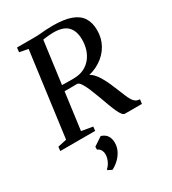

<svg xmlns="http://www.w3.org/2000/svg" viewBox="-245 -874 1147 1282"><g transform="rotate(-30 328.0 -233.0)"><path d="M-3.5 0 0 -31.5 68 -46 154.5 -696 88 -709 92 -743H222.5Q248 -743 270.8 -745Q293.5 -747 317.5 -748.8Q341.5 -750.5 369.5 -750.5Q458 -750.5 511.5 -730.8Q565 -711 589.2 -672.2Q613.5 -633.5 613.5 -576.5Q614 -516 585.8 -464.8Q557.5 -413.5 504.5 -379.2Q451.5 -345 377.5 -335L396 -347Q419 -348 440 -328.5Q461 -309 478.5 -279.8Q496 -250.5 509.2 -220.2Q522.5 -190 531 -169Q545.5 -133.5 556 -108Q566.5 -82.5 576.5 -66.2Q586.5 -50 599 -42Q611.5 -34 630.5 -33.5L626 0H495Q485.5 0 475.2 -12.2Q465 -24.5 453.8 -48.2Q442.5 -72 430 -106.5Q415.5 -145.5 401.5 -184Q387.5 -222.5 373.8 -254.8Q360 -287 346.8 -307.8Q333.5 -328.5 320 -332Q315.5 -332 302 -331.8Q288.5 -331.5 271 -331.5Q253.5 -331.5 236.8 -331.5Q220 -331.5 209.5 -331.5L216 -376Q225.5 -375.5 241.2 -375.2Q257 -375 274.5 -374.8Q292 -374.5 306.2 -374.5Q320.5 -374.5 326 -375Q367.5 -376.5 399.2 -393Q431 -409.5 452.5 -437Q474 -464.5 484.8 -500Q495.5 -535.5 495 -576Q494 -640 460.5 -674.2Q427 -708.5 351.5 -708.5Q340.5 -708.5 321.2 -707.2Q302 -706 283 -703.2Q264 -700.5 253.5 -696.5L273.5 -726L183 -46L269 -31.5L265.5 0ZM205.5 268 206 260.5Q218.5 250 227.8 234.8Q237 219.5 242.2 202.5Q247.5 185.5 247.5 169.5Q247 149.5 238 134.5Q229 119.5 213.5 115V92.5L280 48Q311.5 57.5 326 80Q340.5 102.5 340 136Q339.5 168 325.2 196Q311 224 287.8 246.2Q264.5 268.5 236 283Z"/></g></svg>

Font: Merriweather 72pt Medium
Style: Italic
Weight: 500
Italic angle: -7.8°
Version: Version 2.101